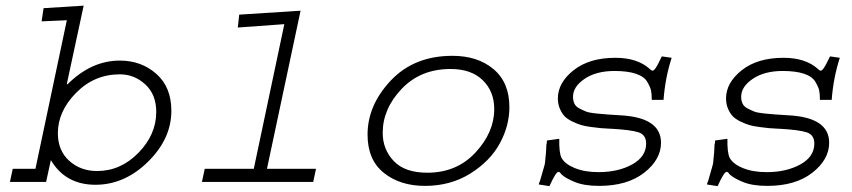

<svg xmlns="http://www.w3.org/2000/svg" viewBox="-20 -634 2970 669"><path d="M131.8 -605.5 271.5 -614.3 212.9 -341.8 214.8 -339.8Q297.9 -422.9 397.5 -422.9Q472.7 -422.9 524.9 -376.5Q577.1 -330.1 577.1 -248Q577.1 -150.4 495.6 -70.3Q414.1 9.8 312.5 9.8Q208 9.8 157.2 -76.2L140.6 0H14.6L24.4 -45.9H103.5L212.9 -563.5L125 -559.6ZM397.5 -375Q308.6 -375 245.1 -310.5Q181.6 -246.1 181.6 -169.9Q181.6 -109.4 221.2 -73.7Q260.7 -38.1 318.4 -38.1Q400.4 -38.1 462.4 -101.6Q524.4 -165 524.4 -244.1Q524.4 -304.7 486.3 -339.8Q448.2 -375 397.5 -375Z M813.5 -583 1027.3 -596.7 910.2 -45.9H1081.1L1071.3 0H683.6L693.4 -45.9H864.3L970.7 -549.8L808.6 -538.1Z M1556.6 -439.5Q1644.5 -439.5 1699.7 -393.1Q1754.9 -346.7 1754.9 -260.7Q1754.9 -195.3 1721.2 -133.8Q1687.5 -72.3 1618.7 -29.3Q1549.8 13.7 1460.9 13.7Q1374 13.7 1317.4 -31.7Q1260.7 -77.1 1260.7 -165Q1260.7 -267.6 1341.8 -353.5Q1422.9 -439.5 1556.6 -439.5ZM1549.8 -393.6Q1445.3 -393.6 1379.4 -324.2Q1313.5 -254.9 1313.5 -170.9Q1313.5 -113.3 1352.1 -72.8Q1390.6 -32.2 1468.8 -32.2Q1571.3 -32.2 1636.7 -102.5Q1702.1 -172.9 1702.1 -253.9Q1702.1 -315.4 1662.1 -354.5Q1622.1 -393.6 1549.8 -393.6Z M2286.1 -437.5 2320.3 -432.6Q2297.9 -363.3 2292 -286.1H2251Q2251 -306.6 2248.5 -318.4Q2246.1 -330.1 2235.4 -348.6Q2224.6 -367.2 2195.8 -377Q2167 -386.7 2121.1 -386.7Q2057.6 -386.7 2017.1 -359.4Q1976.6 -332 1976.6 -296.9Q1976.6 -283.2 1981.4 -272.9Q1986.3 -262.7 1998.5 -256.3Q2010.7 -250 2021.5 -245.6Q2032.2 -241.2 2055.2 -238.8Q2078.1 -236.3 2093.3 -235.4Q2108.4 -234.4 2138.7 -232.4Q2283.2 -225.6 2283.2 -136.7Q2283.2 -78.1 2224.6 -32.2Q2166 13.7 2067.4 13.7Q2015.6 13.7 1982.4 0Q1949.2 -13.7 1935.5 -27.3Q1930.7 -35.2 1925.8 -35.2Q1917 -35.2 1894.5 14.6L1857.4 8.8Q1857.4 4.9 1861.3 -2.9Q1862.3 -5.9 1866.7 -21.5Q1871.1 -37.1 1875 -50.3Q1878.9 -63.5 1878.9 -66.4Q1883.8 -110.4 1883.8 -129.9Q1884.8 -131.8 1885.3 -137.2Q1885.7 -142.6 1885.7 -144.5L1928.7 -150.4Q1927.7 -101.6 1936.5 -84Q1948.2 -62.5 1982.9 -48.3Q2017.6 -34.2 2065.4 -34.2Q2133.8 -34.2 2182.6 -61Q2231.4 -87.9 2231.4 -133.8Q2231.4 -164.1 2205.1 -172.9Q2178.7 -181.6 2108.4 -185.5Q2106.4 -185.5 2105.5 -185.5Q2085 -186.5 2073.7 -187.5Q2062.5 -188.5 2040.5 -191.4Q2018.6 -194.3 2005.4 -198.2Q1992.2 -202.1 1974.6 -210.4Q1957 -218.8 1947.3 -229Q1937.5 -239.3 1930.7 -255.4Q1923.8 -271.5 1923.8 -291Q1923.8 -345.7 1978.5 -389.2Q2033.2 -432.6 2124 -432.6Q2201.2 -432.6 2244.1 -393.6Q2250 -387.7 2253.9 -387.7Q2262.7 -387.7 2281.2 -427.7Q2282.2 -429.7 2284.2 -433.6Z M2872.1 -437.5 2906.2 -432.6Q2883.8 -363.3 2877.9 -286.1H2836.9Q2836.9 -306.6 2834.5 -318.4Q2832 -330.1 2821.3 -348.6Q2810.5 -367.2 2781.7 -377Q2752.9 -386.7 2707 -386.7Q2643.6 -386.7 2603 -359.4Q2562.5 -332 2562.5 -296.9Q2562.5 -283.2 2567.4 -272.9Q2572.3 -262.7 2584.5 -256.3Q2596.7 -250 2607.4 -245.6Q2618.2 -241.2 2641.1 -238.8Q2664.1 -236.3 2679.2 -235.4Q2694.3 -234.4 2724.6 -232.4Q2869.1 -225.6 2869.1 -136.7Q2869.1 -78.1 2810.5 -32.2Q2752 13.7 2653.3 13.7Q2601.6 13.7 2568.4 0Q2535.2 -13.7 2521.5 -27.3Q2516.6 -35.2 2511.7 -35.2Q2502.9 -35.2 2480.5 14.6L2443.4 8.8Q2443.4 4.9 2447.3 -2.9Q2448.2 -5.9 2452.6 -21.5Q2457 -37.1 2460.9 -50.3Q2464.8 -63.5 2464.8 -66.4Q2469.7 -110.4 2469.7 -129.9Q2470.7 -131.8 2471.2 -137.2Q2471.7 -142.6 2471.7 -144.5L2514.6 -150.4Q2513.7 -101.6 2522.5 -84Q2534.2 -62.5 2568.8 -48.3Q2603.5 -34.2 2651.4 -34.2Q2719.7 -34.2 2768.6 -61Q2817.4 -87.9 2817.4 -133.8Q2817.4 -164.1 2791 -172.9Q2764.6 -181.6 2694.3 -185.5Q2692.4 -185.5 2691.4 -185.5Q2670.9 -186.5 2659.7 -187.5Q2648.4 -188.5 2626.5 -191.4Q2604.5 -194.3 2591.3 -198.2Q2578.1 -202.1 2560.5 -210.4Q2543 -218.8 2533.2 -229Q2523.4 -239.3 2516.6 -255.4Q2509.8 -271.5 2509.8 -291Q2509.8 -345.7 2564.5 -389.2Q2619.1 -432.6 2710 -432.6Q2787.1 -432.6 2830.1 -393.6Q2835.9 -387.7 2839.8 -387.7Q2848.6 -387.7 2867.2 -427.7Q2868.2 -429.7 2870.1 -433.6Z"/></svg>

Font: Thabit-Oblique
Style: Oblique
Weight: 500
Designer: Regenerated by Nadim Shaikli
Foundry: MAK Alagha
Version: 0.01